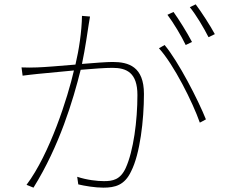

<svg xmlns="http://www.w3.org/2000/svg" viewBox="-20 -847 1040 883"><path d="M737 -640 711 -625C780 -549 866 -377 899 -283L927 -298C891 -388 800 -565 737 -640ZM778 -792 750 -779C778 -742 815 -680 834 -640L863 -654C840 -698 803 -757 778 -792ZM880 -827 853 -814C883 -777 916 -721 939 -676L968 -690C947 -729 907 -791 880 -827ZM79 -537 84 -499C105 -502 136 -505 153 -507L320 -523C292 -400 209 -139 102 3L134 16C254 -177 316 -386 351 -526C409 -531 465 -535 497 -535C562 -535 612 -513 612 -410C612 -292 594 -153 558 -74C533 -20 498 -14 458 -14C428 -14 380 -19 335 -34L340 1C369 8 417 16 455 16C509 16 553 5 583 -59C624 -139 642 -295 642 -415C642 -541 571 -562 498 -562C472 -562 417 -558 357 -553C372 -623 384 -710 388 -735C390 -749 392 -760 394 -771L357 -774C356 -702 343 -617 327 -550C256 -544 185 -538 151 -537C124 -536 106 -536 79 -537Z"/></svg>

Font: Noto Sans CJK SC Thin
Style: Regular
Weight: 100
Designer: Ryoko NISHIZUKA 西塚涼子 (kana, bopomofo & ideographs); Paul D. Hunt (Latin, Greek & Cyrillic); Sandoll Communications 산돌커뮤니
Foundry: Adobe
Version: Version 2.004;hotconv 1.0.118;makeotfexe 2.5.65603